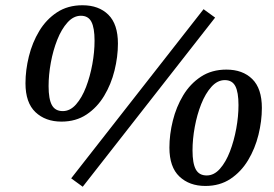

<svg xmlns="http://www.w3.org/2000/svg" viewBox="-20 -699 1042 731"><path d="M214 -236Q153 -236 115 -272Q77 -308 77 -382Q77 -432 90 -484.5Q103 -537 129.5 -581Q156 -625 197 -652Q238 -679 294 -679Q356 -679 392.5 -643Q429 -607 429 -533Q429 -483 416 -430.5Q403 -378 376.5 -334Q350 -290 309.5 -263Q269 -236 214 -236ZM219 -276Q247 -276 269.5 -301.5Q292 -327 307.5 -367.5Q323 -408 331.5 -454.5Q340 -501 340 -544Q340 -593 328 -616Q316 -639 288 -639Q260 -639 237 -613.5Q214 -588 198 -547.5Q182 -507 173.5 -460.5Q165 -414 165 -371Q165 -322 177.5 -299Q190 -276 219 -276ZM295 12 251 -20 755 -664 799 -632ZM762 9Q701 9 663 -27Q625 -63 625 -137Q625 -187 638 -239.5Q651 -292 677.5 -336Q704 -380 745 -407Q786 -434 842 -434Q904 -434 940.5 -398Q977 -362 977 -288Q977 -238 964 -185.5Q951 -133 924.5 -89Q898 -45 857.5 -18Q817 9 762 9ZM767 -31Q795 -31 817.5 -56.5Q840 -82 855.5 -122.5Q871 -163 879.5 -209.5Q888 -256 888 -299Q888 -348 876 -371Q864 -394 836 -394Q808 -394 785 -368.5Q762 -343 746 -302.5Q730 -262 721.5 -215.5Q713 -169 713 -126Q713 -77 725.5 -54Q738 -31 767 -31Z"/></svg>

Font: Source Serif 4 Caption
Style: Italic
Weight: 400
Italic angle: -12°
Designer: Frank Grießhammer
Foundry: Adobe Systems Incorporated
Version: Version 4.004;hotconv 1.0.117;makeotfexe 2.5.65602